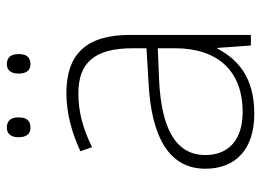

<svg xmlns="http://www.w3.org/2000/svg" viewBox="-121 -632 763 561"><g transform="rotate(-90 260.5 -351.5)"><path d="M140 -679C140 -658 148 -644 168 -644C191 -644 198 -658 198 -679C198 -698 191 -713 168 -713C148 -713 140 -698 140 -679ZM326 -679C326 -658 334 -644 353 -644C376 -644 383 -658 383 -679C383 -698 376 -713 353 -713C334 -713 326 -698 326 -679ZM269 -539C208 -539 150 -522 99 -498L111 -464C166 -491 214 -504 268 -504C356 -504 400 -459 400 -345V-305L300 -299C139 -291 48 -238 48 -133C48 -44 105 10 209 10C314 10 367 -37 399 -98H401L408 0H439V-353C439 -482 382 -539 269 -539ZM304 -268 400 -272V-219C399 -101 338 -24 213 -24C134 -24 88 -64 88 -133C88 -221 168 -261 304 -268Z"/></g></svg>

Font: Noto Sans Malayalam ExtraLight
Style: Regular
Weight: 200
Designer: Jelle Bosma - Monotype Design Team
Foundry: Monotype Imaging Inc.
Version: Version 2.104